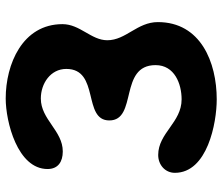

<svg xmlns="http://www.w3.org/2000/svg" viewBox="-72 -682 761 656"><g transform="rotate(-90 308.0 -353.5)"><path d="M46 -136C46 -25 216 7 297 7C424 7 561 -48 561 -194C561 -265 499 -303 499 -367C499 -422 554 -460 554 -520C554 -657 417 -714 300 -714C221 -714 59 -674 59 -571C59 -535 84 -519 119 -519C190 -519 228 -594 300 -594C351 -594 401 -561 401 -507C401 -392 225 -452 225 -360C225 -263 414 -328 414 -202C414 -137 350 -113 297 -113C218 -113 182 -193 107 -193C73 -193 46 -169 46 -136Z"/></g></svg>

Font: Asimov Print
Style: Regular
Weight: 500
Designer: Google
Version: Version 2.000980: 2014